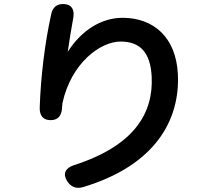

<svg xmlns="http://www.w3.org/2000/svg" viewBox="-20 -862 1040 938"><path d="M227 -275C262 -275 281 -295 283 -334C284 -342 284 -350 285 -358C328 -555 471 -659 569 -659C666 -659 715 -604 721 -488C730 -310 637 -150 341 -55C299 -41 286 -13 307 21C325 51 351 62 386 52C739 -54 860 -276 849 -500C840 -680 730 -775 579 -775C475 -775 378 -714 311 -609C319 -665 328 -721 338 -775C345 -815 330 -839 296 -842C260 -845 237 -828 230 -792C199 -652 179 -487 174 -336C173 -296 192 -275 227 -275Z"/></svg>

Font: 寒蝉团圆体 Round
Style: Regular
Weight: 500
Designer: 寒蝉字型
Version: Version 2.700;Glyphs 3.1.1 (3135)